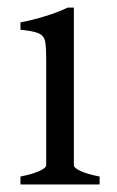

<svg xmlns="http://www.w3.org/2000/svg" viewBox="-20 -489 311 509"><path d="M34.2 -21Q65.9 -27.3 84.2 -35.6Q102.5 -43.9 102.5 -50.8V-327.1Q102.5 -365.7 99.6 -379.9Q96.7 -394 83 -400.4Q69.3 -406.7 34.2 -410.2V-429.7Q65.9 -435.5 100.6 -446.3Q135.3 -457 159.2 -468.8H175.8V-50.8Q175.8 -43.9 193.6 -35.6Q211.4 -27.3 244.1 -21V0H34.2Z"/></svg>

Font: David Libre
Style: Regular
Weight: 400
Version: Version 1.000